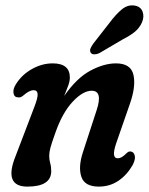

<svg xmlns="http://www.w3.org/2000/svg" viewBox="-20 -683 552 712"><path d="M46.5 -322Q32.5 -322.5 30 -337.8Q27.5 -353 39.5 -371.5Q61.5 -406.5 98.8 -427.2Q136 -448 175.5 -448Q239 -448 239 -395.5Q239 -382 233 -365.5Q227 -349 218 -327Q264 -393.5 314.8 -420.8Q365.5 -448 410 -448Q465.5 -448 475 -405Q484.5 -362 461 -296L411.5 -153.5Q391.5 -96 416.5 -96Q423.5 -96 431 -100Q438.5 -104 450 -115.5Q458 -123 465.5 -121Q475.5 -120 479.5 -106.8Q483.5 -93.5 472 -71Q450 -33 418.2 -12Q386.5 9 346.5 9Q294 9 281.8 -27.2Q269.5 -63.5 287.5 -118.5L338.5 -275Q362 -346.5 320 -346.5Q287.5 -346.5 249.5 -305.8Q211.5 -265 186 -192.5Q172 -153.5 167.2 -136Q162.5 -118.5 162.5 -105.5Q162.5 -90.5 166.2 -77.8Q170 -65 170 -48.5Q170 9 81.5 9Q-8.5 9 38.5 -106L107 -285.5Q120.5 -320 119.5 -334.2Q118.5 -348.5 104.5 -348.5Q88.5 -348.5 66 -328.5Q56 -320 46.5 -322ZM387 -599.5Q410.5 -631 432.8 -649Q455 -667 481 -662Q502 -658 508.8 -639.5Q515.5 -621 506.5 -600Q497.5 -579.5 480.2 -565.2Q463 -551 433.5 -536L348.5 -486Q339 -481.5 329.8 -481.5Q320.5 -481.5 316.5 -487.5Q312 -495 315.8 -503.8Q319.5 -512.5 326.5 -522Z"/></svg>

Font: Fraunces 144pt SuperSoft SemiBold
Style: Italic
Weight: 600
Italic angle: -16°
Version: Version 1.000;[b76b70a41]